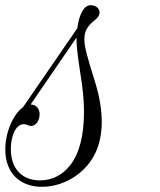

<svg xmlns="http://www.w3.org/2000/svg" viewBox="-85 -700 606 729"><path d="M-64.9 -132.3C-64.9 -45.4 -11.7 9.3 74.2 9.3C119.6 9.3 166 -5.9 204.1 -33.2C268.6 -79.1 301.3 -147.5 301.3 -236.8C301.3 -283.7 293 -333 276.4 -387.2C242.2 -496.6 235.4 -523.9 235.4 -552.2C235.4 -581.5 245.6 -599.6 275.4 -624C288.6 -634.8 293 -642.6 293 -653.3C293 -668.5 278.3 -680.2 258.8 -680.2C233.9 -680.2 215.3 -645.5 208.5 -592.8L2.4 -293C-34.2 -267.1 -64.9 -198.7 -64.9 -132.3ZM205.6 -547.4C205.6 -523.4 210.4 -484.9 219.2 -427.2C230 -358.9 233.9 -320.3 233.9 -275.4C233.9 -185.5 216.3 -117.2 181.2 -72.3C152.3 -35.2 111.8 -15.1 66.4 -15.1C-2 -15.1 -43.9 -60.5 -43.9 -133.8C-43.9 -188 -22.9 -228.5 4.9 -228.5C16.6 -228.5 22.9 -221.7 33.7 -221.7C50.8 -221.7 65.4 -242.2 65.4 -265.6C65.4 -288.1 51.8 -303.2 31.2 -303.2L205.6 -557.6Z"/></svg>

Font: Petit Formal Script
Style: Regular
Weight: 400
Designer: Pablo Impallari, Brenda Gallo, Rodrigo Fuenzalida
Foundry: Pablo Impallari, Brenda Gallo, Rodrigo Fuenzalida
Version: Version 1.001